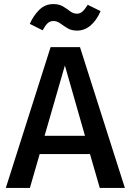

<svg xmlns="http://www.w3.org/2000/svg" viewBox="-20 -921 640 941"><path d="M421 -166H174.5L126.5 0H8.5L228 -690H372L592 0H469ZM198.5 -255.5H396.5L298 -600ZM357.5 -771Q330 -771 310.8 -782.8Q291.5 -794.5 275.5 -806.2Q259.5 -818 242 -818Q224.5 -818 212.8 -806.5Q201 -795 189 -772.5L126 -804Q143.5 -844 172.2 -872.5Q201 -901 241 -901Q270 -901 289.2 -889.2Q308.5 -877.5 323.8 -865.8Q339 -854 357 -854Q372.5 -854 384.5 -864.8Q396.5 -875.5 410 -897.5L473 -866.5Q453.5 -821.5 424 -796.2Q394.5 -771 357.5 -771Z"/></svg>

Font: Fira Code Light Medium
Style: Regular
Weight: 500
Monospace: yes
Version: Version 5.002